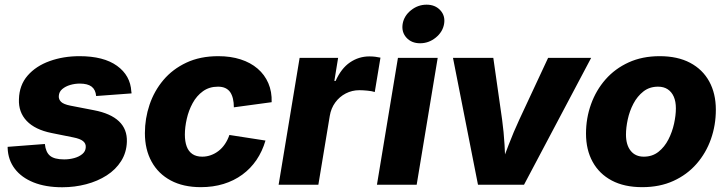

<svg xmlns="http://www.w3.org/2000/svg" viewBox="-20 -790 3112 821"><path d="M246.1 10.7Q175.3 10.7 123.5 -10Q71.8 -30.8 43.2 -68.4Q14.6 -106 12.7 -156.7Q12.7 -158.2 12.7 -159.4Q12.7 -160.6 12.7 -162.1L171.9 -174.3Q175.3 -139.6 193.8 -124Q212.4 -108.4 254.4 -108.4Q276.4 -108.4 297.1 -114Q317.9 -119.6 332 -131.3Q346.2 -143.1 346.7 -160.6Q347.7 -176.3 335.2 -186.5Q322.8 -196.8 293 -202.6L200.7 -221.2Q129.9 -235.4 94.2 -272.9Q58.6 -310.5 61 -365.7Q62.5 -425.8 98.1 -466.8Q133.8 -507.8 192.4 -528.8Q251 -549.8 319.8 -549.8Q423.3 -549.8 480.5 -508.5Q537.6 -467.3 541.5 -398.9Q542 -397 542.2 -394.8Q542.5 -392.6 542.5 -390.6L391.1 -379.4Q388.7 -406.7 371.6 -419.7Q354.5 -432.6 320.8 -432.6Q300.8 -432.6 280.5 -426.8Q260.3 -420.9 246.3 -409.2Q232.4 -397.5 231.4 -379.4Q230.5 -365.2 241 -354.7Q251.5 -344.2 280.3 -338.4L381.3 -318.8Q453.1 -305.2 488.8 -271.2Q524.4 -237.3 522.5 -183.6Q521 -137.7 498 -101.3Q475.1 -64.9 436.3 -40Q397.5 -15.1 348.4 -2.2Q299.3 10.7 246.1 10.7Z M838.9 10.3Q763.7 10.3 710.2 -18.3Q656.7 -46.9 628.2 -98.9Q599.6 -150.9 599.6 -220.7Q599.6 -283.2 619.4 -342Q639.2 -400.9 678.7 -447.8Q718.3 -494.6 777.1 -522.2Q835.9 -549.8 913.6 -549.8Q966.3 -549.8 1008.8 -536.1Q1051.3 -522.5 1081.5 -496.6Q1111.8 -470.7 1127.4 -434.3Q1143.1 -397.9 1141.6 -353L980 -331.1Q980 -351.6 976.1 -367.9Q972.2 -384.3 964.4 -395.8Q956.5 -407.2 943.6 -413.3Q930.7 -419.4 912.1 -419.4Q875 -419.4 847.9 -399.9Q820.8 -380.4 803.7 -348.9Q786.6 -317.4 778.6 -281.7Q770.5 -246.1 770.5 -214.4Q770.5 -185.1 778.3 -163.8Q786.1 -142.6 802.7 -131.3Q819.3 -120.1 844.7 -120.1Q863.8 -120.1 881.6 -126.5Q899.4 -132.8 914.8 -144.8Q930.2 -156.7 941.9 -174.1Q953.6 -191.4 960.9 -212.9L1115.2 -189Q1101.6 -142.6 1076.7 -106Q1051.8 -69.3 1016.1 -43.2Q980.5 -17.1 935.8 -3.4Q891.1 10.3 838.9 10.3Z M1171.4 0 1261.2 -542.5H1425.8L1409.7 -443.8H1415Q1439 -497.6 1476.6 -523.2Q1514.2 -548.8 1559.6 -548.8Q1571.8 -548.8 1584.2 -547.4Q1596.7 -545.9 1606.9 -543.5L1582.5 -396.5Q1571.3 -400.4 1551.8 -402.3Q1532.2 -404.3 1516.6 -404.3Q1485.4 -404.3 1458.5 -390.4Q1431.6 -376.5 1413.6 -351.8Q1395.5 -327.1 1390.1 -294.4L1341.3 0Z M1591.8 0 1681.6 -542.5H1851.6L1761.7 0ZM1776.4 -605Q1739.7 -605 1718 -628.9Q1696.3 -652.8 1701.7 -687.5Q1707.5 -722.2 1737.3 -746.1Q1767.1 -770 1804.2 -770Q1840.8 -770 1862.8 -746.1Q1884.8 -722.2 1878.9 -687.5Q1873 -653.3 1843.3 -629.2Q1813.5 -605 1776.4 -605Z M2023.9 0 1917 -542.5H2089.4L2127 -278.8Q2134.3 -225.6 2137.5 -170.4Q2140.6 -115.2 2143.1 -54.2H2110.8Q2133.8 -115.2 2154.8 -170.2Q2175.8 -225.1 2200.7 -278.8L2323.7 -542.5H2507.8L2220.7 0Z M2726.1 10.3Q2649.4 10.3 2595.9 -18.1Q2542.5 -46.4 2514.2 -97.9Q2485.8 -149.4 2485.8 -218.8Q2485.8 -284.7 2507.3 -344.5Q2528.8 -404.3 2569.3 -450.4Q2609.9 -496.6 2668.2 -523.2Q2726.6 -549.8 2800.8 -549.8Q2877.4 -549.8 2930.9 -521.5Q2984.4 -493.2 3012.7 -441.7Q3041 -390.1 3041 -320.8Q3041 -254.9 3020 -195.3Q2999 -135.7 2958.5 -89.4Q2918 -43 2859.6 -16.4Q2801.3 10.3 2726.1 10.3ZM2732.9 -120.1Q2769.5 -120.1 2795.7 -140.9Q2821.8 -161.6 2838.1 -193.6Q2854.5 -225.6 2862.3 -261.2Q2870.1 -296.9 2870.1 -326.7Q2870.1 -356 2861.1 -376.5Q2852.1 -397 2835.2 -408.2Q2818.4 -419.4 2793.9 -419.4Q2757.3 -419.4 2731.2 -398.9Q2705.1 -378.4 2688.5 -346.7Q2671.9 -314.9 2664.3 -279.5Q2656.7 -244.1 2656.7 -214.4Q2656.7 -170.4 2676.8 -145.3Q2696.8 -120.1 2732.9 -120.1Z"/></svg>

Font: Inter 16pt ExtraBold
Style: Italic
Weight: 800
Italic angle: -9.3988°
Version: Version 4.001;git-66647c0bb